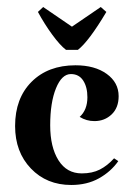

<svg xmlns="http://www.w3.org/2000/svg" viewBox="-20 -518 376 547"><path d="M249 -173Q226 -173 207 -185Q229 -205 229 -241Q229 -270 217 -288.5Q205 -307 182 -307Q156 -307 139.5 -266.5Q123 -226 123 -161Q123 -99 146.5 -61.5Q170 -24 213 -24Q243 -24 264.5 -35Q286 -46 305 -67L317 -59Q296 -29 262 -10Q228 9 183 9Q113 9 68 -38Q23 -85 23 -159Q23 -238 70 -285Q117 -332 195 -332Q250 -332 284 -307.5Q318 -283 318 -244Q318 -211 298 -192Q278 -173 249 -173ZM283 -484Q233 -400 202 -376H168Q151 -389 129 -419Q107 -449 88 -484L103 -498L185 -442L267 -498Z"/></svg>

Font: Katibeh
Style: Regular
Weight: 400
Designer: Arabic design by Kourosh Beigpour, Latin design by Eduardo Tunni, engineering by Lasse Fister
Version: Version 1.0010g